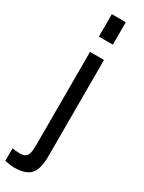

<svg xmlns="http://www.w3.org/2000/svg" viewBox="-292 -838 839 1119"><g transform="rotate(30 127.0 -278.5)"><path d="M90 -808H184V-657H90ZM-20 243V158Q-1 163 30 163Q54 163 67 155Q80 147 85 127Q90 107 90 68V-554H184V93Q184 180 152.5 215.5Q121 251 43 251Q17 251 -20 243Z"/></g></svg>

Font: Biryani
Style: Regular
Weight: 400
Designer: Dan Reynolds and Mathieu Réguer
Foundry: Dan Reynolds and Mathieu Réguer
Version: Version 1.004; ttfautohint (v1.1) -l 5 -r 5 -G 72 -x 0 -D la